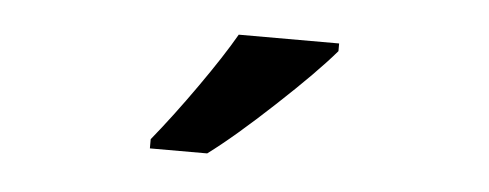

<svg xmlns="http://www.w3.org/2000/svg" viewBox="-28 -813 647 254"><g transform="rotate(5 296.0 -686.0)"><path d="M176.8 -606V-618.2Q204.6 -652.3 234.1 -694.3Q263.7 -736.3 280.8 -766.1H414.1V-755.9Q388.7 -726.1 338.1 -679Q287.6 -631.8 252.9 -606Z"/></g></svg>

Font: f3_41264          
Style: Regular
Weight: 600
Foundry: Ascender Corporation
Version: Version 1.10